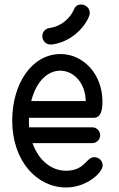

<svg xmlns="http://www.w3.org/2000/svg" viewBox="-20 -820 527 849"><path d="M204 -623C205 -623 208 -623 209 -623C320 -638 377 -736 377 -763C377 -787 355 -800 340 -800C320 -800 313 -791 307 -778C289 -737 249 -703 199 -696C180 -694 167 -678 167 -660C167 -639 184 -623 204 -623ZM359 -373H118C170 -576 357 -527 359 -373ZM434 -88C434 -112 414 -125 397 -125C360 -125 356 -65 272 -65C208 -65 151 -110 124 -187H388C407 -187 423 -203 423 -222C423 -241 407 -257 388 -257H109C108 -267 108 -277 108 -287C108 -291 108 -295 108 -299H393C425 -299 433 -329 433 -371V-373C432 -493 348 -581 248 -581C120 -581 34 -449 34 -287C34 -107 144 9 272 9C365 9 434 -58 434 -88Z"/></svg>

Font: LS
Style: RegularAlt
Weight: 500
Designer: BSozoo
Foundry: BSozoo
Version: Version 001.000